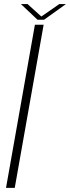

<svg xmlns="http://www.w3.org/2000/svg" viewBox="-20 -904 338 924"><path d="M9 0H51L190 -785H148ZM160.5 -809H192L297.5 -884.5H265.5L179 -824.5L112.5 -884.5H80.5Z"/></svg>

Font: Anybody UltraCondensed Thin ExtraLight
Style: Italic
Weight: 250
Italic angle: -10°
Version: Version 1.111